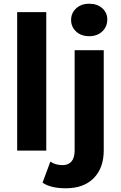

<svg xmlns="http://www.w3.org/2000/svg" viewBox="-20 -807 648 1029"><path d="M72 -742H228V0H72ZM208 172 250 59Q277 78 316 78Q346 78 363 58.5Q380 39 380 0V-538H536V-1Q536 93 482.5 147.5Q429 202 333 202Q251 202 208 172ZM361 -700Q361 -737 388 -762Q415 -787 458 -787Q501 -787 528 -763Q555 -739 555 -703Q555 -664 528 -638.5Q501 -613 458 -613Q415 -613 388 -638Q361 -663 361 -700Z"/></svg>

Font: Montserrat-Bold
Style: Bold
Weight: 700
Version: Version 7.200